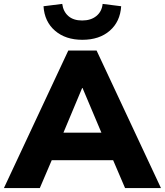

<svg xmlns="http://www.w3.org/2000/svg" viewBox="-41 -964 845 984"><path d="M-21 0 309 -705H454L784 0H600L517 -194L587 -143H175L246 -194L163 0ZM380 -513 264 -236 236 -284H527L499 -236L382 -513ZM381 -760Q295 -760 241 -806.5Q187 -853 182 -932L278 -944Q283 -905 309 -882Q335 -859 380 -859Q425 -859 453 -882Q481 -905 485 -944L580 -932Q575 -853 521.5 -806.5Q468 -760 381 -760Z"/></svg>

Font: Nunito Sans 12pt Black
Style: Regular
Weight: 900
Designer: Vernon Adams
Foundry: Vernon Adams
Version: Version 3.101;gftools[0.9.27]